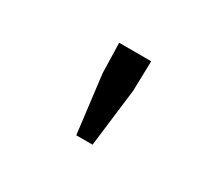

<svg xmlns="http://www.w3.org/2000/svg" viewBox="-74 -840 747 654"><g transform="rotate(30 300.0 -513.0)"><path d="M268 -340 240 -568 237 -686H363L360 -568L332 -340Z"/></g></svg>

Font: TypoPRO Source Code Pro
Style: Regular
Weight: 500
Monospace: yes
Designer: Paul D. Hunt, Teo Tuominen
Foundry: Adobe Systems Incorporated
Version: Version 2.010;PS 1.0;hotconv 1.0.84;makeotf.lib2.5.63406